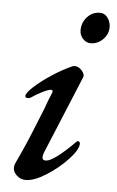

<svg xmlns="http://www.w3.org/2000/svg" viewBox="-49 -660 431 709"><g transform="rotate(5 166.5 -305.5)"><path d="M26 -27Q26 -36 30 -45Q61 -110 87.5 -176Q114 -242 119 -254Q132 -291 143 -316L144 -320Q144 -326 138 -326Q129 -326 106.5 -315Q84 -304 66 -291Q60 -288 56 -288Q45 -288 45 -295Q45 -306 70.5 -329.5Q96 -353 134 -378Q172 -403 208 -419Q214 -421 217 -421Q232 -421 244 -407Q256 -393 252 -383L134 -98Q128 -85 128 -74Q128 -64 141 -64Q169 -64 248 -143Q251 -146 252 -146Q256 -146 258.5 -143.5Q261 -141 261 -137Q261 -115 227 -78.5Q193 -42 148.5 -14Q104 14 73 14Q54 14 40 1Q26 -12 26 -27ZM227 -555Q227 -583 246 -604Q265 -625 293 -625Q311 -625 322 -609.5Q333 -594 333 -575Q333 -549 313.5 -529.5Q294 -510 268 -510Q251 -510 239 -523.5Q227 -537 227 -555Z"/></g></svg>

Font: EB Garamond Medium
Style: Italic
Weight: 500
Italic angle: -17.2°
Designer: Georg Duffner and Octavio Pardo
Foundry: Georg Duffner
Version: Version 1.000